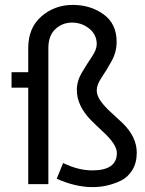

<svg xmlns="http://www.w3.org/2000/svg" viewBox="-20 -750 592 782"><path d="M455 -580Q455 -538 434.5 -501Q414 -464 394 -434.5Q374 -405 374 -382.5Q374 -360 391 -337Q408 -314 432 -292.5Q456 -271 480 -248Q537 -192 537 -128Q537 -87 519 -57.5Q501 -28 472 -14Q355 42 211 -22L237 -86Q299 -56 356 -56Q456 -56 456 -127Q456 -162 398 -215Q374 -237 350 -261Q293 -320 293 -383Q293 -420 313.5 -454.5Q334 -489 354 -518.5Q374 -548 374 -570Q374 -609 343.5 -633.5Q313 -658 273.5 -658Q234 -658 205.5 -631.5Q177 -605 177 -554V0H95V-393H27V-456H95V-554Q95 -637 149 -683.5Q203 -730 276 -730Q349 -730 402 -691.5Q455 -653 455 -580Z"/></svg>

Font: Average Sans
Style: Regular
Weight: 400
Designer: Eduardo Rodriguez Tunni
Foundry: Eduardo Rodriguez Tunni
Version: Version 1.001